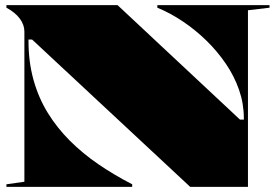

<svg xmlns="http://www.w3.org/2000/svg" viewBox="-20 -728 1075 748"><path d="M5 0V-10L75 -20V-605Q75 -631 57.5 -655Q40 -679 5 -698V-708H438L915 -262H930V-267Q930 -324 911.5 -377.5Q893 -431 860 -479.5Q827 -528 784.5 -569.5Q742 -611 693 -644Q644 -677 593 -698V-708H1030V-698L946 -688V0H721L105 -574H91V-569Q91 -487 110.5 -417Q130 -347 166 -288.5Q202 -230 252 -180Q302 -130 363.5 -88Q425 -46 495 -10V0Z"/></svg>

Font: Kalnia SemiExpanded
Style: Bold
Weight: 700
Width: 6
Designer: Frida Medrano
Foundry: Frida Medrano
Version: Version 1.105